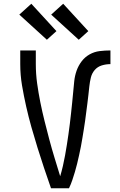

<svg xmlns="http://www.w3.org/2000/svg" viewBox="-20 -1004 640 1024"><path d="M252 0Q233 -54 215 -108Q197 -162 180 -216.5Q163 -271 147.5 -326Q132 -381 119.5 -436.5Q107 -492 97.5 -548Q88 -604 88 -662V-735H171V-662Q171 -610 178 -559.5Q185 -509 195 -459Q205 -409 217.5 -359Q230 -309 243 -260Q256 -211 271 -162Q286 -113 301 -64Q309 -91 315.5 -119Q322 -147 327 -175Q332 -203 336.5 -231Q341 -259 345 -287.5Q349 -316 352.5 -344Q356 -372 359 -400.5Q362 -429 365 -457.5Q368 -486 370.5 -514.5Q373 -543 376 -571.5Q379 -600 388.5 -627Q398 -654 415.5 -677Q433 -700 458 -714Q483 -728 511.5 -731.5Q540 -735 569 -735V-662Q545 -662 522.5 -655Q500 -648 485 -630.5Q470 -613 464.5 -590Q459 -567 456.5 -544Q454 -521 451.5 -498Q449 -475 446 -452Q443 -429 440 -406Q437 -383 434 -360Q431 -337 427 -314Q423 -291 419.5 -268Q416 -245 411.5 -222.5Q407 -200 402 -177Q397 -154 391.5 -131.5Q386 -109 379.5 -87Q373 -65 365.5 -43Q358 -21 348 0ZM400 -792 253 -926 317 -984 451 -838ZM230 -792 83 -926 147 -984 281 -838Z"/></svg>

Font: Bmono
Style: Regular
Weight: 400
Monospace: yes
Designer: Belleve Invis
Foundry: Belleve Invis
Version: Version 11.2.2; ttfautohint (v1.8.2)